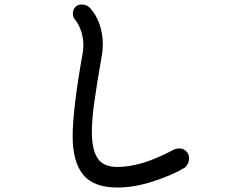

<svg xmlns="http://www.w3.org/2000/svg" viewBox="-20 -807 1040 859"><path d="M305 -197Q305 -317 350 -570Q353 -587 353 -605Q353 -639 342 -670.5Q331 -702 312 -724Q306 -733 306 -747Q306 -764 317 -775.5Q328 -787 346 -787Q357 -787 367 -782.5Q377 -778 383 -771Q410 -742 425 -699Q440 -656 440 -609Q440 -582 436 -561Q411 -419 401 -343.5Q391 -268 391 -218Q391 -137 417 -98.5Q443 -60 505 -60Q555 -60 615 -77Q675 -94 757 -137Q769 -143 782 -143Q800 -143 813 -130.5Q826 -118 826 -99Q826 -86 820 -74Q814 -62 805 -56Q752 -24 666.5 4Q581 32 505 32Q398 32 351.5 -26Q305 -84 305 -197Z"/></svg>

Font: Tsukimi Rounded Medium
Style: Regular
Weight: 500
Designer: Takashi Funayama
Foundry: Takashi Funayama
Version: Version 1.032; ttfautohint (v1.8.3)